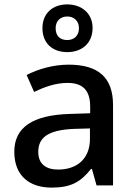

<svg xmlns="http://www.w3.org/2000/svg" viewBox="-20 -843 614 873"><path d="M286 -606C352 -606 401 -646 401 -716C401 -782 351 -823 286 -823C219 -823 173 -782 173 -715C173 -646 219 -606 286 -606ZM286 -661C251 -661 233 -681 233 -715C233 -748 255 -768 286 -768C316 -768 339 -748 339 -715C339 -681 317 -661 286 -661ZM292 -549C220 -549 152 -528 101 -502L135 -425C181 -447 232 -466 287 -466C352 -466 390 -437 390 -358V-328L298 -325C127 -320 45 -263 45 -153C45 -41 117 10 214 10C304 10 347 -16 394 -75H398L419 0H494V-365C494 -491 427 -549 292 -549ZM317 -257 389 -259V-212C389 -118 327 -72 244 -72C191 -72 154 -96 154 -152C154 -215 194 -252 317 -257Z"/></svg>

Font: Noto Sans Bassa Vah Medium
Style: Regular
Weight: 500
Designer: Monotype Design Team
Foundry: Monotype Imaging Inc.
Version: Version 2.002